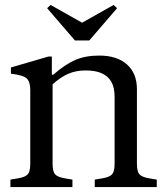

<svg xmlns="http://www.w3.org/2000/svg" viewBox="-20 -754 664 774"><path d="M22 0V-30L52 -35Q82 -40 92 -51.5Q102 -63 102 -94V-392Q102 -424 88 -437.5Q74 -451 24 -457V-482L175 -526H189V-453H195Q243 -495 284 -512.5Q325 -530 380 -530Q451 -530 491.5 -494.5Q532 -459 532 -394V-94Q532 -63 542 -51.5Q552 -40 582 -35L612 -30V0H362V-30L392 -35Q422 -40 432 -51.5Q442 -63 442 -94V-364Q442 -401 429 -424Q416 -447 390.5 -458.5Q365 -470 325 -470Q286 -470 255 -456.5Q224 -443 192 -414V-94Q192 -63 202 -51.5Q212 -40 242 -35L272 -30V0ZM282 -591 170 -721 184 -734 310 -663H312L438 -734L452 -721L340 -591Z"/></svg>

Font: Hedvig Letters Serif 24pt 24pt
Style: Regular
Weight: 400
Version: Version 1.000